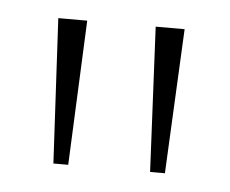

<svg xmlns="http://www.w3.org/2000/svg" viewBox="-30 -747 325 271"><g transform="rotate(5 132.5 -611.5)"><path d="M54 -509H75L84 -714H43ZM191 -509H212L222 -714H181Z"/></g></svg>

Font: Noto Serif SemiCondensed Thin
Style: Regular
Weight: 100
Width: 4
Designer: Monotype Design Team
Foundry: Monotype Imaging Inc.
Version: Version 2.015